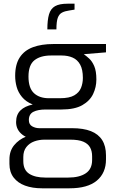

<svg xmlns="http://www.w3.org/2000/svg" viewBox="-20 -773 616 1038"><path d="M207 245Q155 245 115.5 230.5Q76 216 53.5 186.5Q31 157 31 113V89Q31 43 56.5 12Q82 -19 121 -34.5Q160 -50 201 -50L221 -18Q191 -18 165 -8.5Q139 1 122.5 22Q106 43 106 76V98Q106 146 138 166.5Q170 187 225 187H349Q409 187 443.5 164Q478 141 478 92V72Q478 44 467 24Q456 4 430.5 -7Q405 -18 359 -18H198Q136 -18 101.5 -44.5Q67 -71 67 -113Q67 -153 90.5 -176Q114 -199 157 -208Q120 -223 99 -248.5Q78 -274 70 -303.5Q62 -333 62 -363Q62 -425 87 -463Q112 -501 158.5 -518Q205 -535 268 -535H553V-490L433 -480Q446 -471 462 -456.5Q478 -442 489.5 -415.5Q501 -389 501 -343Q501 -302 483.5 -265Q466 -228 425 -204.5Q384 -181 312 -181H227Q185 -181 160.5 -168.5Q136 -156 136 -124Q136 -100 154 -90Q172 -80 192 -80H369Q431 -80 471.5 -64Q512 -48 532.5 -15.5Q553 17 553 67V89Q553 162 503.5 203.5Q454 245 356 245ZM244 -242H304Q355 -242 381.5 -257.5Q408 -273 418 -298Q428 -323 428 -352Q428 -397 413.5 -423.5Q399 -450 373 -461.5Q347 -473 313 -473H256Q199 -473 166.5 -447.5Q134 -422 134 -359Q134 -297 163.5 -269.5Q193 -242 244 -242ZM236 -614Q236 -665 245 -695.5Q254 -726 277.5 -739.5Q301 -753 345 -753H383V-721L353 -716Q331 -713 315.5 -705Q300 -697 292.5 -677Q285 -657 285 -614Z"/></svg>

Font: Exo Thin
Style: Regular
Weight: 400
Version: Version 2.000